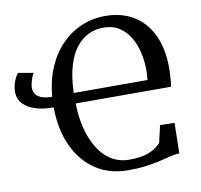

<svg xmlns="http://www.w3.org/2000/svg" viewBox="-83 -839 980 938"><g transform="rotate(-10 407.0 -370.0)"><path d="M741.5 -177.5 738.5 -27Q717.5 -26.5 693.5 -20.5Q669.5 -14.5 639.5 -7.2Q609.5 0 570.2 5.5Q531 11 478.5 11Q386.5 11 318.5 -34.2Q250.5 -79.5 212.2 -161.5Q174 -243.5 173 -354.5Q124 -354.5 85 -366.2Q46 -378 23 -402Q0 -426 0 -463Q0 -481.5 5.5 -500.2Q11 -519 18.5 -533Q26 -547 32 -551L106 -538Q102 -533 96.8 -519.8Q91.5 -506.5 88 -492Q84.5 -477.5 84.5 -468Q84.5 -453 92 -439Q99.5 -425 119.2 -416.2Q139 -407.5 175 -407Q181.5 -486 208.5 -549.5Q235.5 -613 279 -658Q322.5 -703 378.5 -727Q434.5 -751 498.5 -751Q556.5 -751 604.5 -731.8Q652.5 -712.5 687.2 -674.8Q722 -637 741.5 -582Q761 -527 762 -456.5Q762 -436 761.2 -417.2Q760.5 -398.5 759 -382.5Q757.5 -366.5 755 -354.5L282.5 -355Q283 -291 297 -234Q311 -177 337.5 -133Q364 -89 403.2 -64Q442.5 -39 493.5 -39Q539 -39 569 -47Q599 -55 618.2 -67.5Q637.5 -80 650 -93.5L670 -179.5ZM282 -407H647.5Q648.5 -415.5 649.2 -424.5Q650 -433.5 650.2 -443Q650.5 -452.5 650.5 -462Q650 -503 640.5 -544.2Q631 -585.5 610.5 -620Q590 -654.5 557.5 -675.5Q525 -696.5 478 -696.5Q439.5 -696.5 405 -680Q370.5 -663.5 343.5 -629Q316.5 -594.5 300.2 -539.5Q284 -484.5 282 -407Z"/></g></svg>

Font: Merriweather 36pt
Style: Regular
Weight: 400
Designer: Eben Sorkin
Foundry: Eben Sorkin
Version: Version 2.100